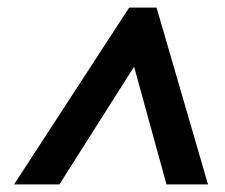

<svg xmlns="http://www.w3.org/2000/svg" viewBox="-20 -738 591 504"><path d="M319 -718H391L526 -254H417L332 -563L136 -254H17Z"/></svg>

Font: BC Sans
Style: Bold Italic
Weight: 700
Italic angle: -12°
Designer: Monotype Design Team
Province of B.C.
Foundry: Monotype Imaging Inc.
Version: Version 2.000;GOOG;noto-source:20170915:90ef993387c0